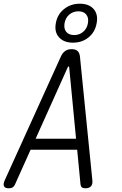

<svg xmlns="http://www.w3.org/2000/svg" viewBox="-36 -1005 656 1035"><path d="M398 -11 380 -198H129L45 -11Q41 -1 33 4.5Q25 10 11 10Q-8 10 -14 -0.5Q-20 -11 -11 -32L292 -700Q301 -720 315 -730Q329 -740 350 -740Q371 -740 382 -730Q393 -720 395 -700L462 -32Q464 -11 454 -0.5Q444 10 425 10Q411 10 405 4.5Q399 -1 398 -11ZM374 -257 337 -642Q336 -647 333.5 -647Q331 -647 329 -642L156 -257ZM357 -775Q308 -775 282 -804Q256 -833 265 -880Q273 -927 309 -956Q345 -985 394 -985Q444 -985 469 -956Q494 -927 485 -880Q477 -833 442 -804Q407 -775 357 -775ZM364 -816Q392 -816 412.5 -833.5Q433 -851 438 -880Q443 -909 429 -926.5Q415 -944 387 -944Q358 -944 337.5 -926.5Q317 -909 312 -880Q307 -851 321 -833.5Q335 -816 364 -816Z"/></svg>

Font: Maple Mono ExtraLight
Style: Italic
Weight: 275
Italic angle: -10°
Monospace: yes
Designer: subframe7536
Version: Version 7.000